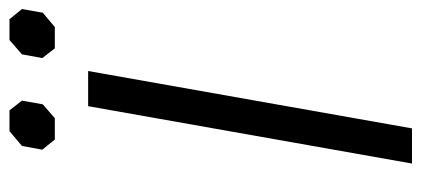

<svg xmlns="http://www.w3.org/2000/svg" viewBox="-268 -642 910 415"><g transform="rotate(-90 187.5 -435.0)"><path d="M165 -700H241L117 0H41ZM71 -799 79 -843 111 -870H156L177 -843L169 -798L139 -772H93ZM269 -799 277 -843 308 -870H353L375 -843L367 -798L336 -772H290Z"/></g></svg>

Font: Chakra Petch
Style: Italic
Weight: 400
Italic angle: -10°
Designer: Katatrad Aksorn Co.,Ltd.
Foundry: Cadson Demak Co.,Ltd.
Version: Version 1.000; ttfautohint (v1.6)